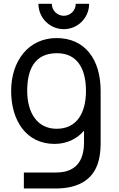

<svg xmlns="http://www.w3.org/2000/svg" viewBox="-20 -760 640 1034"><path d="M274 15C340 15 394 -12 432.5 -56V2.5C433.5 112.5 384 169 281 169H108.5V255H280.5C409.5 255 494.5 201.5 515.5 86.5C520.5 60 522 33.5 522 3.5V-270.5C522 -441 437 -555 284.5 -555C134.5 -555 40 -432.5 40 -270.5C40 -108.5 123 15 274 15ZM126.5 -270.5C126.5 -384.5 165 -473.5 287 -473.5C396 -473.5 443 -390 443 -270.5C443 -152 394 -66.5 285 -66.5C178.5 -66.5 126.5 -155.5 126.5 -270.5ZM187 -739.5C187 -664 248 -603 323.5 -603C399 -603 460 -664 460 -739.5H388C388 -704 359.5 -675 323.5 -675C288 -675 259 -704 259 -739.5Z"/></svg>

Font: Eudonet Medium
Style: Regular
Weight: 500
Designer: Mikhail Sharanda
Foundry: Mikhail Sharanda
Version: Version 4.503;Glyphs 3.1.2 (3151)